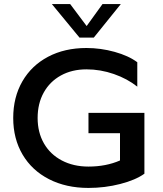

<svg xmlns="http://www.w3.org/2000/svg" viewBox="-20 -914 800 944"><path d="M690 -359V-60Q647 -29 571.5 -9.5Q496 10 415 10Q305 10 221 -33Q137 -76 91 -154Q45 -232 45 -334Q45 -436 90 -514Q135 -592 216.5 -635Q298 -678 405 -678Q475 -678 543.5 -659Q612 -640 655 -608V-488Q606 -527 540 -550Q474 -573 405 -573Q334 -573 279.5 -543Q225 -513 195 -459Q165 -405 165 -334Q165 -263 196 -209Q227 -155 284 -125Q341 -95 415 -95Q501 -95 570 -125V-259H415V-359ZM371 -729 235 -894H325L406 -786L484 -894H574L441 -729Z"/></svg>

Font: Madhuban Medium
Style: Regular
Weight: 500
Designer: jaikishan Patel
Foundry: MagicType
Version: Version 1.000